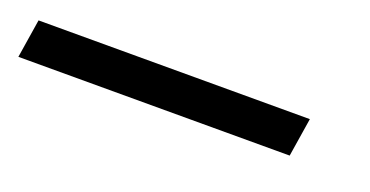

<svg xmlns="http://www.w3.org/2000/svg" viewBox="-52 -104 513 266"><g transform="rotate(20 204.5 28.5)"><path d="M-31 57 -22 0H378L369 57Z"/></g></svg>

Font: Figtree Light Light
Style: Italic
Weight: 300
Italic angle: -9.5°
Version: Version 2.000